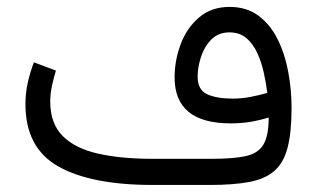

<svg xmlns="http://www.w3.org/2000/svg" viewBox="-20 -525 899 545"><path d="M742.7 -191.4Q717.3 -183.6 691.4 -179.2Q665.5 -174.8 634.8 -174.8Q475.6 -174.8 475.6 -305.2Q475.6 -353.5 492.9 -399.7Q510.3 -445.8 545.2 -475.6Q580.1 -505.4 631.8 -505.4Q680.2 -505.4 713.9 -480.2Q747.6 -455.1 768.3 -413.1Q789.1 -371.1 798.3 -320.3Q807.6 -269.5 807.6 -218.3Q807.6 -148.4 796.1 -105.2Q784.7 -62 758.1 -39.3Q731.4 -16.6 686.8 -8.3Q642.1 0 575.7 0H413.6Q238.3 0 145.3 -52.7Q52.2 -105.5 52.2 -229.5Q52.2 -260.7 58.8 -290.3Q65.4 -319.8 76.2 -348.1L138.7 -324.7Q132.3 -303.7 127.4 -281Q122.6 -258.3 122.6 -237.3Q122.6 -174.3 158 -138.9Q193.4 -103.5 258.5 -88.9Q323.7 -74.2 413.6 -74.2H581.5Q642.1 -74.2 677.2 -81.8Q712.4 -89.4 727.5 -114.3Q742.7 -139.2 742.7 -191.4ZM641.1 -245.1Q666.5 -245.1 690.4 -249.8Q714.4 -254.4 738.8 -261.2Q735.4 -288.6 728.8 -318.6Q722.2 -348.6 710.2 -374.8Q698.2 -400.9 679.2 -417Q660.2 -433.1 631.3 -433.1Q599.6 -433.1 579.6 -412.6Q559.6 -392.1 550.3 -362.8Q541 -333.5 541 -307.6Q541 -270 567.9 -257.6Q594.7 -245.1 641.1 -245.1Z"/></svg>

Font: Vazirmatn RD Light
Style: Regular
Weight: 300
Designer: Saber Rastikerdar
Foundry: Saber Rastikerdar
Version: Version 32.102